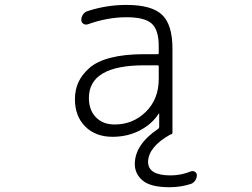

<svg xmlns="http://www.w3.org/2000/svg" viewBox="-20 -576 1040 792"><path d="M634.8 -302.7Q634.8 -306.6 630.9 -306.6H575.2Q346.7 -306.6 346.7 -171.9Q346.7 -122.1 375.5 -92.3Q404.3 -62.5 453.1 -62.5Q528.3 -62.5 581.5 -114.7Q634.8 -167 634.8 -250ZM679.7 196.3Q601.6 196.3 568.8 168.9Q536.1 141.6 536.1 100.6Q536.1 20.5 632.8 -44.9Q636.7 -47.9 636.7 -52.7V-107.4Q636.7 -107.4 635.7 -107.9Q634.8 -108.4 634.8 -107.4Q608.4 -66.4 562.5 -41Q509.8 -11.7 444.3 -11.7Q374 -11.7 331.5 -54.2Q289.1 -96.7 289.1 -167Q289.1 -205.1 303.2 -236.3Q317.4 -267.6 348.6 -295.4Q379.9 -323.2 437 -337.9Q494.1 -352.5 575.2 -352.5H630.9Q634.8 -352.5 634.8 -357.4V-385.7Q634.8 -452.1 606 -478.5Q577.1 -504.9 502 -504.9Q422.9 -504.9 341.8 -475.6Q332 -472.7 323.7 -478Q315.4 -483.4 315.4 -494.1Q315.4 -505.9 322.8 -516.6Q330.1 -527.3 341.8 -530.3Q418.9 -555.7 502 -555.7Q605.5 -555.7 648.4 -515.1Q691.4 -474.6 691.4 -375V-29.3Q691.4 -21.5 683.6 -21.5Q682.6 -21.5 681.6 -20.5Q591.8 30.3 590.8 91.8Q590.8 147.5 683.6 147.5Q726.6 147.5 767.6 130.9Q776.4 127.9 784.2 132.8Q792 137.7 792 146.5Q792 158.2 785.2 168.5Q778.3 178.7 767.6 182.6Q725.6 196.3 679.7 196.3Z"/></svg>

Font: Gen Jyuu Gothic L Monospace Light
Style: Regular
Weight: 300
Designer: [Source Han Sans]
Ryoko NISHIZUKA  (kana & ideographs); Paul D. Hunt (Latin, Greek & Cyrillic); Wenlong ZHANG  (bopomofo
Version: Version 1.002.20150607